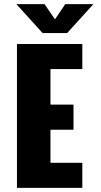

<svg xmlns="http://www.w3.org/2000/svg" viewBox="-20 -914 490 934"><path d="M434.5 -894 306.5 -753H187.5L59.5 -894H196.5L247.5 -820L297.5 -894ZM380.5 -578H225.5V-405H337.5V-283H225.5V-122H380.5V0H62.5V-700H380.5Z"/></svg>

Font: League Mono Condensed ExtraBold
Style: Regular
Weight: 800
Width: 1
Designer: Tyler Finck
Foundry: The League of Moveable Type / Tyler Finck
Version: Version 2.210